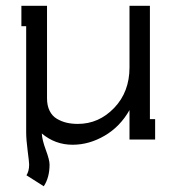

<svg xmlns="http://www.w3.org/2000/svg" viewBox="-20 -484 611 666"><path d="M500 -70.8H518.1V0H429.2V-102.1Q396.5 -44.4 342.8 -13.2Q289.1 18.1 231.9 18.1Q171.4 18.1 125 -21Q126 1 138.9 35.9Q151.9 70.8 151.9 86.9Q151.9 131.8 131.8 162.1L71.8 124Q81.1 109.4 81.1 86.9Q81.1 78.1 75.9 39.1Q70.8 0 70.8 -25.9V-143.1V-153.8V-393.1H54.2V-463.9H143.1V-143.1Q143.1 -117.7 152.1 -99.6Q161.1 -81.5 177.2 -72Q193.4 -62.5 211.2 -58.3Q229 -54.2 250 -54.2Q322.8 -54.2 376 -109.6Q429.2 -165 429.2 -250V-463.9H500Z"/></svg>

Font: Rawengulk
Style: Bold
Weight: 700
Version: Version 0.92